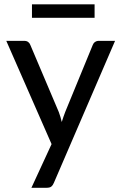

<svg xmlns="http://www.w3.org/2000/svg" viewBox="-20 -696 558 886"><path d="M9 0ZM228.5 148Q224 159 217 164.8Q210 170.5 195.5 170.5H125L218 -31L9 -507.5H91.5Q103.5 -507.5 110.5 -501.8Q117.5 -496 120 -488.5L251.5 -178.5Q260 -155.5 265 -133Q268.5 -144.5 272.5 -156.2Q276.5 -168 281 -179.5L408 -488.5Q411 -497 418.5 -502.2Q426 -507.5 435.5 -507.5H511ZM127.5 -676H416.5V-614H127.5Z"/></svg>

Font: Lato Medium
Style: Regular
Weight: 500
Designer: Lukasz Dziedzic
Foundry: tyPoland Lukasz Dziedzic
Version: Version 2.006; 2014-01-15